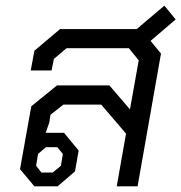

<svg xmlns="http://www.w3.org/2000/svg" viewBox="-20 -661 643 681"><path d="M514 -516 551 -471 468 0H394L427 -187L339 -290H205L159 -254L155 -227L142 -190H207L259 -127L246 -53L184 0H102L51 -61L91 -284L182 -358H368L441 -273L472 -447L437 -490H216L171 -452L163 -411H89L102 -481L193 -558H465L563 -641L603 -592ZM115 -115 108 -73 127 -49H167L196 -73L203 -115L183 -139H143Z"/></svg>

Font: Chakra Petch
Style: Italic
Weight: 400
Italic angle: -10°
Designer: Katatrad Aksorn Co.,Ltd.
Foundry: Cadson Demak Co.,Ltd.
Version: Version 1.000; ttfautohint (v1.6)